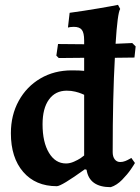

<svg xmlns="http://www.w3.org/2000/svg" viewBox="-20 -762 581 794"><path d="M523 -109 538 -88Q535 -82 521 -61.5Q507 -41 485 -18.5Q463 4 438 12Q349 12 338 -60L331 -62Q234 8 215 8Q127 8 76 -51Q25 -110 25 -211Q25 -286 57.5 -345Q90 -404 147 -437.5Q204 -471 277 -471Q310 -471 328 -469V-523L223 -522L213 -532L220 -580L328 -579V-595Q328 -626 318.5 -638.5Q309 -651 285 -651Q277 -651 270 -650Q263 -649 261 -648L268 -709Q327 -717 388.5 -727.5Q450 -738 468 -742L477 -725Q466 -708 458 -581L527 -584L541 -570L536 -524L455 -523Q446 -364 446 -133Q446 -114 454.5 -103Q463 -92 477 -92Q488 -92 498 -96Q508 -100 514.5 -104Q521 -108 523 -109ZM256 -387Q209 -387 182.5 -350.5Q156 -314 156 -248Q156 -174 182.5 -130Q209 -86 253 -86Q269 -86 286 -93.5Q303 -101 314 -108.5Q325 -116 328 -119V-370Q326 -371 316.5 -375Q307 -379 291 -383Q275 -387 256 -387Z"/></svg>

Font: Sahitya
Style: Bold
Weight: 700
Designer: Juan Pablo del Peral
Foundry: Juan Pablo del Peral (http://www.huertatipografica.com)
Version: Version 1.001;PS 001.000;hotconv 1.0.70;makeotf.lib2.5.58329